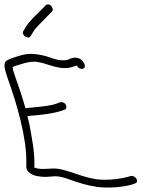

<svg xmlns="http://www.w3.org/2000/svg" viewBox="-109 -848 682 875"><path d="M11 -88C10 -64 40 -49 58 -46L77 -43C93 -41 113 -42 131 -44C156 -47 184 -39 208 -30C246 -16 291 -2 335 4C393 11 456 4 496 -8L506 -12C511 -13 514 -16 515 -20C519 -36 499 -49 487 -46L477 -43C471 -41 461 -39 447 -36C417 -30 371 -26 332 -31C271 -39 217 -67 161 -78C119 -85 80 -70 47 -85L48 -99C48 -125 46 -155 41 -189C34 -229 28 -276 16 -319L59 -323C108 -328 140 -333 171 -343L185 -348C190 -349 192 -352 193 -357C196 -374 180 -385 165 -382L152 -377C123 -366 94 -364 48 -359L7 -355C3 -366 1 -377 -3 -389C-18 -440 -35 -482 -50 -530C-51 -535 -51 -539 -51 -542C-48 -544 -45 -546 -42 -547C-14 -554 12 -567 51 -567C104 -562 142 -534 198 -538C217 -540 226 -546 242 -549C245 -543 247 -539 255 -536C272 -530 283 -540 275 -558L270 -566C257 -589 224 -589 206 -578C184 -568 149 -575 128 -583C104 -592 73 -600 45 -602C19 -604 -1 -600 -20 -594C-44 -586 -63 -582 -80 -571C-89 -564 -91 -550 -86 -530C-82 -515 -77 -500 -72 -485C-31 -372 13 -217 11 -108ZM-3 -706C-13 -688 21 -665 31 -684L40 -699C52 -721 76 -742 95 -762C107 -774 115 -783 121 -788L128 -796C131 -799 132 -803 131 -808C129 -818 120 -828 111 -828C106 -828 102 -827 99 -824L92 -816C66 -789 25 -754 6 -721Z"/></svg>

Font: Stray Cat
Style: OpObl
Weight: 400
Version: Version 1.0